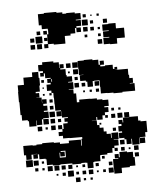

<svg xmlns="http://www.w3.org/2000/svg" viewBox="-54 -790 698 855"><g transform="rotate(-5 295.0 -362.5)"><path d="M64 -99H40V-120H31V-162H73V-160H90V-163H116V-167H168V-164H195V-157H216H235V-168H289V-141H292V-171H296V-179H284H240V-180H211V-222H193V-240H211V-222H217V-246H237V-253H224V-269H240V-273H214V-301H213V-280H191V-302H212V-306H187V-335H186V-364H185V-386H177V-376H167V-386H177V-397H158V-425H177V-432H163V-450H179V-454H155V-476H150V-463H134V-479H147V-487H128V-515H147V-526H197V-520H221V-494H223V-510H241V-492H225V-487H248V-460H251V-453H274V-429H255V-426H277V-396H255V-394H275V-375H286V-335H297V-346H347V-345H376V-339H400V-335H426V-307H406V-302H423V-280H406V-267H418V-255H406V-267H394V-249H370V-262H366V-247H345V-246H367V-226H377V-213H394V-195H406V-183H424V-164H427V-186H457V-156H435V-154H455V-128H435V-118H425V-98H401V-92H372V-91H368V-65H340V-63H335V-38H309V-63H304V-64H282V-61H242V-66H217H189V-64H155V-68H129V-94H155H125V-97H98V-119H92V-101H72V-120H64ZM364 -399H340V-423H334V-428H309V-454H326V-455H306V-484H305V-518H333V-520H371V-516H397V-493H403V-510H421V-492H404V-485H425V-488H459V-469H466V-477H478V-465H470V-464H479H525V-437H528V-422H543V-400H528V-398H549V-364H519H492V-361H452V-364H425V-365H396V-394H395V-424H370V-423H364ZM304 -489H280V-513H304ZM272 -491H252V-511H272ZM98 -245H66V-270H61V-275H36V-300H31V-342V-358H29V-404H30V-433H58V-465H98V-485H126V-458H129V-424H126V-397H107V-391H122V-371H108V-370H131V-345H132V-361H152V-341H136V-332H153V-310H136V-305H156V-277H130V-273H124V-249H100V-270H98ZM303 -460H281V-482H303ZM266 -467H258V-475H266ZM404 -457H414H404ZM299 -434H285V-448H299ZM184 -436V-448H181V-436ZM148 -435H136V-447H148ZM392 -401H372V-421H392ZM302 -401H282V-421H302ZM330 -403H314V-419H330ZM145 -408H139V-414H145ZM389 -374H375V-388H389ZM357 -376H347V-386H357ZM326 -377H318V-385H326ZM146 -377H138V-385H146ZM179 -344H165V-358H179ZM180 -313H164V-329H180ZM184 -279H160V-303H184ZM448 -285H436V-297H448ZM477 -286H467V-296H477ZM154 -249H130V-273H154ZM513 -130H491V-152H483V-159H460V-183H475V-189H460V-213H475V-222H463V-240H481V-228H484V-249H513V-250H491V-272H513V-250H551V-230H561V-226H587V-176H577V-156H551V-153H574V-129H550V-152H548V-125H516V-152H513ZM483 -250H461V-272H483ZM182 -251H162V-271H182ZM451 -252H433V-270H451ZM209 -254H195V-268H209ZM122 -221H102V-241H122ZM182 -221H162V-241H182ZM147 -226H137V-236H147ZM386 -227H378V-235H386ZM211 -192H193V-210H211ZM449 -194H435V-208H449ZM482 -131H462V-151H482ZM212 -101H192V-118H189V-96H216V-125H195V-121H212ZM73 -121H90V-122H73ZM542 -101H522V-121H542ZM480 -103H464V-119H480ZM449 -104H435V-118H449ZM506 -107H498V-115H506ZM459 -4H425V-33H424V-69H448V-72H433V-90H451V-75H455V-98H489V-75V-94H515V-70H521V-32H496V-27H459ZM67 -66H37V-96H67ZM93 -70H71V-92H93ZM541 -72H523V-90H541ZM388 -75H376V-87H388ZM117 -76H107V-86H117ZM153 -40H131V-62H153ZM183 -40H161V-62H183ZM241 -42H223V-60H241ZM211 -42H193V-60H211ZM420 -43H404V-59H420ZM89 -44H75V-58H89ZM359 -44H345V-58H359ZM298 -45H286V-57H298ZM117 -46H107V-56H117ZM266 -47H258V-55H266ZM245 -8H219V-34H245ZM423 -10H401V-32H423ZM332 -11H312V-31H332ZM300 -13H284V-29H300ZM209 -14H195V-28H209ZM268 -15H256V-27H268ZM388 -15H376V-27H388ZM176 -17H168V-25H176ZM356 -17H348V-25H356ZM272 19H252V-1H272ZM327 14H317V4H327ZM297 14H287V4H297ZM181 -587H163V-605H180V-648H186V-669H185V-688V-673H159V-691H147V-741H174V-744H230V-740H256V-733H273V-735H311V-730H336V-702H313V-699H335V-673H313V-666H332V-646H312V-665H306V-642H284V-634H258V-600H206V-604H181ZM359 -709H345V-723H359ZM417 -711H407V-721H417ZM385 -713H379V-719H385ZM365 -673H339V-699H365ZM451 -677H433V-695H451ZM389 -679H375V-693H389ZM488 -580H456V-582H428V-610H455V-613H429V-639H455V-642H428V-670H456V-643V-672H488V-648H524V-604H488ZM362 -646H342V-666H362ZM150 -648H134V-664H150ZM390 -648H374V-664H390ZM180 -648H164V-664H180ZM417 -651H407V-661H417ZM157 -611H127V-641H157ZM121 -617H103V-635H121ZM179 -619H165V-633H179ZM418 -620H406V-632H418ZM358 -620H346V-632H358ZM153 -585H131V-607H153ZM422 -586H402V-606H422ZM122 -586H102V-606H122Z"/></g></svg>

Font: Rubik Storm
Style: Regular
Weight: 400
Designer: Hubert and Fischer, NaN
Foundry: Hubert and Fischer, NaN
Version: Version 2.201